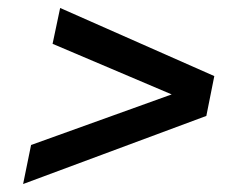

<svg xmlns="http://www.w3.org/2000/svg" viewBox="-20 -494 620 482"><path d="M38 -32 58 -130 411 -257 112 -384 131 -474 518 -303 498 -203Z"/></svg>

Font: Saira Expanded SemiBold
Style: Italic
Weight: 600
Width: 7
Italic angle: -12°
Designer: Hector Gatti with collaboration of the Omnibus-Type team
Foundry: Omnibus-Type
Version: Version 1.101